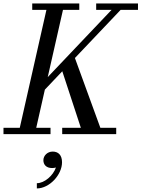

<svg xmlns="http://www.w3.org/2000/svg" viewBox="-60 -770 812 1102"><path d="M-40 -36.5V0H230V-36.5H148L197.5 -255.5L297.5 -361L404 -36.5H297V0H607V-36.5H516L370 -437L632.5 -713.5H732V-750H492V-713.5H580.5L214 -327.5L301.5 -713.5H395V-750H125V-713.5H206.5L53.5 -36.5ZM189 149.5C189 174 204.5 194.5 239 194.5C246 194.5 253.5 193.5 261 191.5C245 238 195 281.5 151.5 281.5V311.5C223.5 311.5 296 233.5 296 161.5C296 119.5 274 100 242.5 100C212 100 189 123.5 189 149.5Z"/></svg>

Font: Bodoni* 06pt
Style: Italic
Weight: 400
Italic angle: -13°
Version: Version 2.3